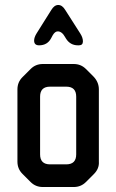

<svg xmlns="http://www.w3.org/2000/svg" viewBox="-20 -742 467 771"><path d="M103 -11Q123 9 152 9H276Q305 9 325 -11L357 -43Q379 -65 377 -93V-383Q377 -411 357 -433L325 -465Q305 -485 276 -485H152Q123 -485 103 -465L70 -432Q50 -412 50 -383V-93Q50 -64 70 -44ZM141 -122V-354Q141 -394 181 -394H246Q286 -394 286 -354V-122Q286 -82 246 -82H181Q141 -82 141 -122ZM117 -579Q117 -560 137 -560Q170 -560 185 -588L192 -601Q201 -616 212 -616Q229 -616 242 -592L245 -587Q262 -560 293 -560H297Q313 -560 313 -576Q313 -591 302 -608L242 -702Q230 -722 214 -722Q198 -722 186 -702L127 -608Q117 -592 117 -579Z"/></svg>

Font: WDXL Lubrifont SC
Style: Regular
Weight: 400
Designer: [WDXL Lubrifont] Copyright 2020-2022 (c) NightFurySL2001, Skr-ZERO; [ZCOOL QingKe HuangYou] Copyright 2018-2022 (c) The 
Version: Version 2.001;hotconv 1.1.1;makeotfexe 2.6.0